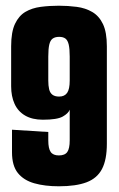

<svg xmlns="http://www.w3.org/2000/svg" viewBox="-20 -645 417 672"><path d="M186 7Q137 7 100 -3.5Q63 -14 42.5 -39.5Q22 -65 22 -112V-191L149 -183V-154Q149 -125 157.5 -113Q166 -101 186 -101Q207 -101 215.5 -113Q224 -125 224 -154V-261Q219 -248 199.5 -237Q180 -226 130 -226Q93 -226 68 -240.5Q43 -255 31 -281.5Q19 -308 19 -343V-483Q19 -533 32.5 -561.5Q46 -590 69 -603.5Q92 -617 122.5 -621Q153 -625 186 -625Q218 -625 248.5 -621Q279 -617 303 -603Q327 -589 340.5 -560.5Q354 -532 354 -483V-142Q354 -86 337 -53.5Q320 -21 283 -7Q246 7 186 7ZM187 -307Q206 -307 215 -320Q224 -333 224 -363V-447Q224 -474 220.5 -489Q217 -504 209 -510Q201 -516 187 -516Q173 -516 164.5 -510Q156 -504 152.5 -489Q149 -474 149 -447V-363Q149 -345 152 -332.5Q155 -320 163.5 -313.5Q172 -307 187 -307Z"/></svg>

Font: Smooch Sans Thin ExtraBold
Style: Regular
Weight: 800
Version: Version 1.010